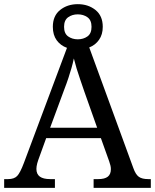

<svg xmlns="http://www.w3.org/2000/svg" viewBox="-20 -903 745 923"><path d="M0 0V-42H19Q48 -42 62.5 -57Q77 -72 95 -120L302 -673Q271 -684 252.5 -709.5Q234 -735 234 -774Q234 -827 269 -855Q304 -883 354 -883Q404 -883 439 -855Q474 -827 474 -774Q474 -737 456 -711.5Q438 -686 409 -675L621 -95Q632 -64 647.5 -53Q663 -42 692 -42H705V0H430V-42H453Q483 -42 498 -53.5Q513 -65 513 -90Q513 -98 511 -107Q509 -116 505 -127L465 -239H202L164 -134Q161 -126 159 -118Q157 -110 156 -103.5Q155 -97 155 -91Q155 -66 171.5 -54Q188 -42 221 -42H244V0ZM221 -289H447L385 -464Q375 -494 365.5 -521Q356 -548 348.5 -573Q341 -598 335 -622Q330 -598 323.5 -575.5Q317 -553 309 -528.5Q301 -504 289 -473ZM354 -714Q381 -714 400.5 -728Q420 -742 420 -774Q420 -806 400.5 -820Q381 -834 354 -834Q327 -834 307.5 -820Q288 -806 288 -774Q288 -742 307.5 -728Q327 -714 354 -714Z"/></svg>

Font: Noto Serif Kannada
Style: Regular
Weight: 400
Designer: Universal Thirst, Indian Type Foundry and the Monotype Design Team
Foundry: Monotype Imaging Inc.
Version: Version 2.003